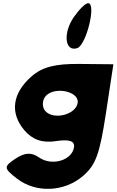

<svg xmlns="http://www.w3.org/2000/svg" viewBox="-20 -945 731 1204"><path d="M179 -467C57 -361 41 -237 132 -129C183 -69 245 -47 330 -60C415 -73 450 -61 444 -21C431 61 306 98 226 43C177 9 136 11 77 50C2 100 3 110 85 174C204 267 383 260 501 158C581 89 605 21 644 -233L691 -542L481 -544C327 -546 246 -525 179 -467ZM467 -300C456 -225 314 -190 263 -250C244 -273 244 -313 263 -338C314 -406 478 -375 467 -300ZM443 -838C374 -738 386 -618 464 -643C521 -661 586 -925 533 -925C516 -925 478 -888 443 -838Z"/></svg>

Font: Hussar Skorodowane
Style: Ky
Weight: 700
Foundry: Cannot Into Space Fonts
Version: Version 0.892